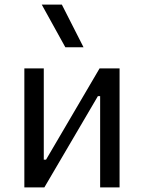

<svg xmlns="http://www.w3.org/2000/svg" viewBox="-20 -815 626 835"><path d="M85.9 0V-517.6H170.4V-120.6H180.2L413.1 -517.6H500V0H415.5V-397H405.8L172.9 0ZM264.2 -609.4 161.6 -794.9H249L343.3 -609.4Z"/></svg>

Font: Cascadia Code PL SemiLight
Style: Regular
Weight: 350
Monospace: yes
Designer: Aaron Bell
Foundry: Saja Typeworks
Version: Version 2404.023; ttfautohint (v1.8.4)